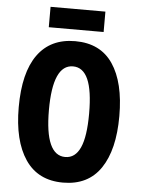

<svg xmlns="http://www.w3.org/2000/svg" viewBox="-60 -937 729 994"><g transform="rotate(5 304.5 -440.5)"><path d="M566 -358Q566 -183 500.5 -86.5Q435 10 305 10Q175 10 109 -87.5Q43 -185 43 -359Q43 -539 110 -632Q177 -725 305 -725Q436 -725 501 -629Q566 -533 566 -358ZM200 -358Q200 -123 305 -123Q357 -123 383 -180.5Q409 -238 409 -358Q409 -478 383 -536Q357 -594 305 -594Q200 -594 200 -358ZM447 -891V-785H162V-891Z"/></g></svg>

Font: Noto Sans Gurmukhi ExtraCondensed ExtraBold
Style: Regular
Weight: 800
Width: 2
Designer: Jelle Bosma - Monotype Design Team
Foundry: Monotype Imaging Inc.
Version: Version 2.004; ttfautohint (v1.8.4.7-5d5b)